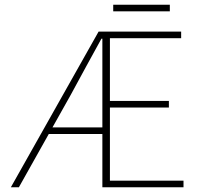

<svg xmlns="http://www.w3.org/2000/svg" viewBox="-20 -794 844 814"><path d="M26 0 398 -660H748V-632H446V-366H696V-338H446V-28H758V0H414V-630H410Q379 -573 346 -513.5Q313 -454 280 -392L60 0ZM174 -226V-254H442V-226ZM460 -746V-774H700V-746Z"/></svg>

Font: Source Sans 3
Style: Regular
Weight: 200
Designer: Paul D. Hunt
Foundry: Adobe
Version: Version 3.046;hotconv 1.0.118;makeotfexe 2.5.65603